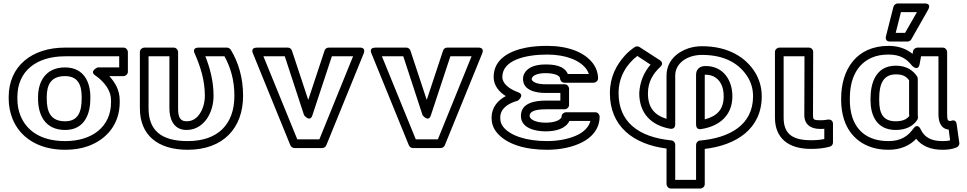

<svg xmlns="http://www.w3.org/2000/svg" viewBox="-20 -827 5565 1105"><path d="M355 -15C213 -15 132 -77 98 -161C86 -190 80 -223 80 -259V-269C80 -419 191 -503 354 -503H666V-439H542C542 -439 492 -418 528 -393C567 -366 599 -331 613 -289C617 -276 619 -263 619 -249V-239C619 -97 510 -15 355 -15ZM30 -269V-259C30 -217 38 -179 52 -143C94 -39 197 35 355 35C404 35 448 28 487 14C594 -25 669 -112 669 -239V-249C669 -311 640 -355 609 -389H691C702 -389 716 -399 716 -414V-528C716 -539 706 -553 691 -553H354C163 -553 30 -446 30 -269ZM354 -439C242 -439 199 -356 199 -269V-259C199 -170 236 -79 355 -79C470 -79 500 -177 500 -259V-269C500 -351 465 -439 354 -439ZM354 -389C427 -389 450 -341 450 -269V-259C450 -183 429 -129 355 -129C273 -129 249 -181 249 -259V-269C249 -341 275 -389 354 -389Z M1060 -15C904 -15 835 -80 835 -204V-503H955V-203C955 -150 974 -79 1054 -79C1112 -79 1149 -113 1171 -144C1195 -179 1209 -226 1209 -276C1209 -361 1188 -436 1162 -503H1272C1306 -441 1329 -367 1329 -276C1329 -111 1234 -15 1060 -15ZM1379 -276C1379 -382 1351 -470 1308 -541C1304 -547 1295 -553 1286 -553H1124C1081 -553 1101 -518 1101 -518C1133 -445 1159 -366 1159 -276C1159 -236 1147 -198 1130 -173C1114 -149 1091 -129 1054 -129C1016 -129 1005 -153 1005 -203V-528C1005 -539 995 -553 980 -553H810C799 -553 785 -543 785 -528V-204C785 -51 886 35 1060 35C1265 35 1379 -90 1379 -276Z M1778 -164 1890 -503H2012L1818 -25H1691L1496 -503H1619L1730 -164C1730 -164 1764 -120 1778 -164ZM1754 -252 1660 -536C1657 -545 1648 -553 1637 -553H1459C1418 -553 1436 -519 1436 -519L1651 9C1655 18 1664 25 1674 25H1835C1844 25 1854 19 1858 9L2073 -519C2088 -557 2049 -553 2049 -553H1872C1862 -553 1851 -547 1848 -536Z M2460 -164 2572 -503H2694L2500 -25H2373L2178 -503H2301L2412 -164C2412 -164 2446 -120 2460 -164ZM2436 -252 2342 -536C2339 -545 2330 -553 2319 -553H2141C2100 -553 2118 -519 2118 -519L2333 9C2337 18 2346 25 2356 25H2517C2526 25 2536 19 2540 9L2755 -519C2770 -557 2731 -553 2731 -553H2554C2544 -553 2533 -547 2530 -536Z M3257 -131H3378C3369 -96 3342 -70 3307 -52C3264 -30 3199 -15 3129 -15C3010 -15 2916 -46 2876 -97C2864 -112 2859 -129 2859 -149C2859 -200 2898 -230 2961 -248C2961 -248 3003 -281 2962 -296C2910 -315 2871 -346 2871 -384C2871 -482 3007 -513 3129 -513C3238 -513 3319 -479 3355 -429C3361 -420 3366 -411 3369 -401H3248C3227 -451 3164 -456 3120 -456C3071 -456 3021 -445 2999 -406C2993 -396 2990 -385 2990 -373C2990 -305 3067 -292 3121 -292H3205V-248H3121C3061 -248 2978 -236 2978 -160C2978 -87 3065 -71 3120 -71C3178 -71 3236 -86 3257 -131ZM3121 -198H3230C3241 -198 3255 -208 3255 -223V-317C3255 -328 3245 -342 3230 -342H3121C3062 -342 3040 -359 3040 -373C3040 -375 3041 -377 3043 -381C3050 -394 3075 -406 3120 -406C3176 -406 3203 -390 3203 -376C3203 -365 3213 -351 3228 -351H3397C3408 -351 3422 -361 3422 -376C3422 -406 3412 -435 3395 -459C3345 -528 3247 -563 3129 -563C3085 -563 3046 -560 3009 -553C2920 -536 2821 -491 2821 -384C2821 -333 2854 -297 2891 -274C2846 -250 2809 -210 2809 -149C2809 -119 2818 -91 2837 -67C2893 4 3004 35 3129 35C3206 35 3278 19 3330 -8C3382 -34 3431 -82 3431 -156C3431 -167 3421 -181 3406 -181H3237C3226 -181 3212 -171 3212 -156C3212 -154 3211 -151 3209 -148C3198 -133 3168 -121 3120 -121C3061 -121 3028 -141 3028 -160C3028 -183 3054 -198 3121 -198Z M4020 -511C4158 -511 4238 -456 4283 -384C4302 -354 4314 -316 4314 -273C4314 -107 4178 -33 4008 -18C3995 -17 3986 -5 3986 7V208H3866V6C3866 -7 3856 -18 3844 -19C3652 -38 3540 -127 3540 -291C3540 -388 3589 -460 3648 -505L3724 -455C3687 -412 3663 -359 3659 -292V-291C3659 -177 3725 -106 3837 -86C3844 -85 3866 -84 3866 -111V-392C3866 -464 3936 -511 4020 -511ZM4364 -273C4364 -326 4349 -372 4326 -410C4272 -497 4172 -561 4020 -561C3993 -561 3967 -557 3942 -549C3876 -527 3816 -475 3816 -392V-143C3745 -165 3709 -209 3709 -290C3709 -356 3739 -404 3780 -442C3804 -464 3780 -479 3777 -481L3661 -556C3654 -561 3642 -562 3633 -556C3612 -542 3593 -526 3576 -507C3528 -454 3490 -384 3490 -291C3490 -102 3622 3 3816 28V233C3816 244 3826 258 3841 258H4011C4022 258 4036 248 4036 233V30C4217 9 4364 -85 4364 -273ZM4041 -447C4026 -447 4010 -444 3998 -431C3988 -420 3986 -407 3986 -396V-109C3986 -99 3991 -80 4014 -84C4121 -100 4195 -163 4195 -273C4195 -364 4144 -447 4041 -447ZM4041 -397C4059 -397 4073 -393 4085 -388C4123 -370 4145 -331 4145 -273C4145 -199 4109 -159 4036 -140V-396V-397Z M4647 -20C4534 -20 4490 -62 4490 -150V-503H4610L4609 -165C4609 -111 4645 -85 4700 -85C4708 -85 4718 -85 4724 -86V-27C4701 -22 4678 -20 4647 -20ZM4647 30C4689 30 4723 26 4756 17C4767 14 4774 4 4774 -7V-114C4774 -136 4756 -140 4746 -139L4725 -136C4718 -135 4710 -135 4700 -135C4661 -135 4659 -140 4659 -165L4660 -528C4660 -542 4649 -553 4635 -553H4465C4454 -553 4440 -543 4440 -528V-150C4440 -33 4516 30 4647 30Z M5094 -513C5163 -513 5199 -487 5228 -450C5228 -450 5264 -411 5273 -460L5281 -503H5381V-171C5381 -142 5386 -87 5440 -81L5448 -19C5435 -16 5423 -15 5403 -15C5333 -15 5298 -42 5279 -82C5279 -82 5263 -123 5236 -86C5206 -45 5167 -15 5093 -15C4973 -15 4910 -76 4885 -153C4876 -182 4871 -214 4871 -250V-260C4871 -376 4913 -458 4997 -495C5024 -507 5056 -513 5094 -513ZM4821 -260V-250C4821 -210 4827 -172 4838 -138C4869 -42 4953 35 5093 35C5165 35 5216 10 5253 -28C5284 12 5335 35 5403 35C5435 35 5460 32 5486 21C5495 17 5503 7 5501 -5L5486 -111C5482 -143 5458 -133 5452 -131H5448C5435 -131 5431 -136 5431 -171V-528C5431 -539 5421 -553 5406 -553H5260C5250 -553 5237 -545 5235 -533L5232 -517C5199 -544 5154 -563 5094 -563C4909 -563 4821 -427 4821 -260ZM5258 -387C5235 -422 5197 -449 5136 -449C5017 -449 4990 -343 4990 -260V-250C4990 -167 5023 -79 5135 -79C5194 -79 5235 -101 5259 -137C5262 -141 5263 -147 5263 -151C5263 -161 5262 -167 5262 -171V-373C5262 -378 5260 -384 5258 -387ZM5212 -365V-171C5212 -166 5213 -163 5213 -159C5199 -142 5177 -129 5135 -129C5061 -129 5040 -176 5040 -250V-260C5040 -340 5061 -399 5136 -399C5178 -399 5196 -386 5212 -365ZM5165 -757H5257L5189 -638H5135ZM5146 -807C5136 -807 5125 -799 5122 -788L5079 -619C5071 -587 5100 -588 5103 -588H5204C5212 -588 5220 -593 5225 -601L5321 -770C5344 -811 5300 -807 5300 -807Z"/></svg>

Font: Asimov
Style: XWidOu
Weight: 500
Designer: Google
Version: Version 2.000980; 2014